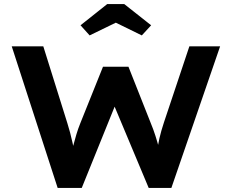

<svg xmlns="http://www.w3.org/2000/svg" viewBox="-20 -929 1146 949"><path d="M265 0 38 -700H194L313 -320Q320 -298 326.5 -273.5Q333 -249 338.5 -223.5Q344 -198 348.5 -175.5Q353 -153 355 -138L325 -139Q333 -175 341 -205.5Q349 -236 357.5 -264.5Q366 -293 377 -320L489 -599H615L725 -321Q738 -290 748 -258.5Q758 -227 765.5 -198.5Q773 -170 776 -144L750 -140Q753 -159 755.5 -176Q758 -193 761 -210.5Q764 -228 768 -245.5Q772 -263 777.5 -282.5Q783 -302 790 -323L916 -700H1068L827 0H715L536 -427L556 -425L384 0ZM423 -754 378 -804 510 -909H594L727 -804L681 -754L538 -824H567Z"/></svg>

Font: Lexend Exa SemiBold
Style: Regular
Weight: 600
Designer: Bonnie Shaver-Troup, Thomas Jockin
Foundry: Lexend
Version: Version 1.007